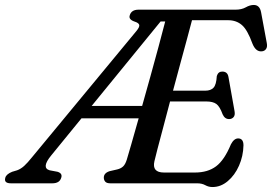

<svg xmlns="http://www.w3.org/2000/svg" viewBox="-70 -739 1096 774"><path d="M724.5 0H375Q360 0 354.2 -6.8Q348.5 -13.5 348.5 -23Q348.5 -41.5 372 -49L402.5 -56Q417 -59.5 426 -67.8Q435 -76 441 -95Q445.5 -109.5 458.5 -154.8Q471.5 -200 489 -262H258.5L136.5 -112.5Q95.5 -62.5 130 -52.5L162 -46.5Q182.5 -40 177 -23Q170.5 0 141 0H-26Q-55.5 0 -48.5 -23Q-44.5 -37 -21 -46.5L-1 -52.5Q14 -58 27.5 -70.2Q41 -82.5 59 -105L479.5 -613.5Q494 -631 491.2 -639Q488.5 -647 472.5 -652Q447.5 -660.5 453 -677Q459.5 -700 488.5 -700H879.5Q904 -700 920.8 -709.5Q937.5 -719 953 -719Q977 -719 982.5 -689.5L1005.5 -565.5Q1008.5 -550 1002.5 -541.5Q996.5 -533 985.5 -532Q961 -529.5 947.5 -563.5Q927.5 -619 905 -638.2Q882.5 -657.5 850 -657.5H704Q696.5 -628.5 684.2 -583.2Q672 -538 657.2 -483.8Q642.5 -429.5 627.5 -373.5H758Q779.5 -373.5 790.8 -385.5Q802 -397.5 804 -432.5Q809.5 -450.5 826 -450.5Q847.5 -450.5 851 -428.5L875.5 -291Q878.5 -274.5 871.5 -266.8Q864.5 -259 854 -259Q836.5 -258.5 827.5 -278Q816 -310 802 -320Q788 -330 761.5 -330H615.5Q601 -274.5 587.8 -225Q574.5 -175.5 565.2 -139.8Q556 -104 552.5 -89Q542 -43.5 591 -43.5H716Q767.5 -43.5 801 -68.5Q834.5 -93.5 861 -157.5Q873.5 -181 890 -181Q911.5 -181 911.5 -153Q910.5 -109.5 893.5 -71Q876.5 -32.5 848.2 -8.8Q820 15 786.5 15Q771 15 757.5 7.5Q744 0 724.5 0ZM577.5 -652.5 299.5 -312H503Q519.5 -370 536.5 -431.5Q553.5 -493 569 -550.2Q584.5 -607.5 596 -652.5Z"/></svg>

Font: Fraunces 9pt S050
Style: Italic
Weight: 400
Italic angle: -16°
Version: Version 1.000; ttfautohint (v1.8.3)